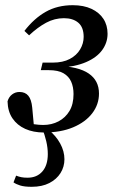

<svg xmlns="http://www.w3.org/2000/svg" viewBox="-20 -496 451 739"><path d="M32 206 42 180Q52 184 62 186Q72 188 86 188Q122 188 143 164Q164 140 164 97Q164 73 158 47.5Q152 22 143 0H167V4Q195 26 211.5 56Q228 86 228 117Q228 146 213 170Q198 194 170 208.5Q142 223 102 223Q74 223 58 218Q42 213 32 206ZM149 14Q108 14 77 0Q46 -14 28 -40.5Q10 -67 9 -106Q14 -123 26.5 -132.5Q39 -142 55 -142Q77 -142 89 -127.5Q101 -113 104 -82L111 -6L68 -29Q89 -21 110 -18Q131 -15 146 -15Q179 -15 205.5 -29Q232 -43 247.5 -69Q263 -95 263 -134Q263 -161 254 -181.5Q245 -202 224.5 -214Q204 -226 167 -226H137L144 -255H183Q222 -255 248.5 -269Q275 -283 288.5 -306Q302 -329 302 -354Q302 -391 281.5 -408.5Q261 -426 226 -426Q190 -426 157.5 -408.5Q125 -391 92 -360L74 -377Q111 -425 156 -450.5Q201 -476 260 -476Q302 -476 332 -462Q362 -448 378 -423.5Q394 -399 394 -366Q394 -332 373.5 -303.5Q353 -275 311.5 -257Q270 -239 207 -235L203 -242Q282 -240 321.5 -213Q361 -186 361 -136Q361 -94 335 -60Q309 -26 261.5 -6Q214 14 149 14Z"/></svg>

Font: Source Serif 4 48pt SemiBold
Style: Italic
Weight: 600
Italic angle: -12°
Designer: Frank Grießhammer
Foundry: Adobe Systems Incorporated
Version: Version 4.004;hotconv 1.0.116;makeotfexe 2.5.65601